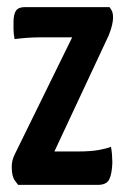

<svg xmlns="http://www.w3.org/2000/svg" viewBox="-20 -520 351 540"><path d="M31 0Q31 0 22 -12Q13 -24 13 -50Q13 -60 15 -68.5Q17 -77 22 -87L183 -415H95Q74 -415 54.5 -413.5Q35 -412 21 -410Q18 -426 18 -438Q18 -450 18 -457Q18 -480 25 -490Q32 -500 50 -500H288Q288 -500 293 -492.5Q298 -485 298 -470Q298 -463 295.5 -451Q293 -439 286 -421L133 -94H199Q235 -94 257 -98Q279 -102 292 -107Q294 -99 295 -85Q296 -71 296 -63Q295 -32 287.5 -16Q280 0 255 0Z"/></svg>

Font: Yanone Kaffeesatz SemiBold
Style: Regular
Weight: 600
Designer: Yanone (Cyrillic: Daniel Pouzeot, Huerta Tipografica, and Cyreal)
Foundry: Yanone
Version: Version 2.003